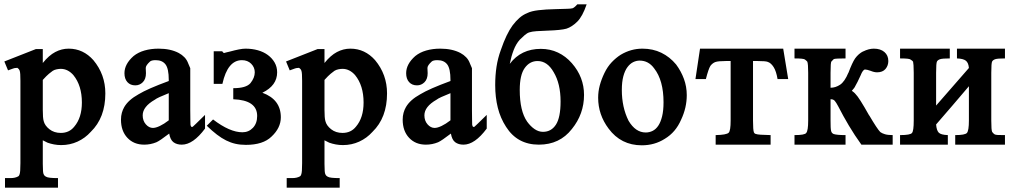

<svg xmlns="http://www.w3.org/2000/svg" viewBox="-31 -666 4683 884"><path d="M-11 -383 134 -440H166V-376Q194 -411 223.5 -426.5Q253 -442 285 -442Q319 -442 347.5 -428.5Q376 -415 399 -389Q454 -323 454 -236Q454 -124 387 -59Q361 -30 326 -14Q291 2 251 2Q234 2 218 -1Q202 -4 188 -9L166 -20V88Q166 131 170 136Q173 144 182 148Q191 154 236 154V198H-8V154H17Q39 154 53 146Q57 144 59 137Q61 132 62 119.5Q63 107 63 85V-294Q63 -331 60 -339Q58 -348 48 -354Q48 -354 48 -354Q48 -353 41 -353Q36 -353 28 -350Q20 -347 6 -342ZM166 -160Q166 -141 167 -128.5Q168 -116 170 -109Q175 -88 196.5 -71Q218 -54 249 -54Q288 -54 311 -83Q346 -124 346 -194Q346 -272 307 -320L308 -319Q282 -349 249 -349Q241 -349 230.5 -347Q220 -345 212 -340Q206 -336 194.5 -326.5Q183 -317 166 -298Z M806 0Q783 0 768 -11Q753 -22 748 -51Q705 -18 689 -11Q662 0 633 0Q585 0 555.5 -31.5Q526 -63 526 -115Q526 -132 530 -146.5Q534 -161 541 -173Q560 -206 607 -232Q648 -257 746 -293V-298Q746 -350 731 -369.5Q716 -389 686 -389Q667 -389 660 -383Q640 -365 640 -353L641 -329Q641 -302 626.5 -287.5Q612 -273 592 -273Q569 -273 555.5 -288Q542 -303 542 -329Q542 -371 584 -408Q605 -425 634.5 -433.5Q664 -442 699 -442Q754 -442 792 -422Q807 -414 818.5 -402Q830 -390 836 -373L845 -352V-158Q845 -130 845.5 -113.5Q846 -97 846 -91V-92Q847 -85 850 -82H856Q858 -84 872 -97Q886 -110 913 -137V-74Q858 0 806 0ZM746 -237Q721 -227 704.5 -219.5Q688 -212 682 -207Q626 -175 626 -135Q626 -110 640.5 -93.5Q655 -77 673 -77Q686 -77 705 -86Q724 -95 746 -112Z M953 -280V-430H992Q997 -422 1001 -422Q1003 -423 1012 -425Q1021 -427 1029 -429Q1051 -435 1069 -438.5Q1087 -442 1099 -442Q1130 -442 1156.5 -434.5Q1183 -427 1202.5 -412.5Q1222 -398 1233.5 -378Q1245 -358 1245 -333Q1245 -272 1177 -239Q1262 -208 1262 -126Q1262 -77 1219 -37Q1180 1 1101 1Q1075 1 1053 -4Q1031 -9 1010 -19.5Q989 -30 967.5 -46.5Q946 -63 921 -87L950 -116Q1027 -57 1085 -57Q1114 -57 1133.5 -77.5Q1153 -98 1153 -132Q1153 -205 1043 -209V-260Q1102 -260 1122 -283Q1142 -308 1142 -333Q1142 -356 1125.5 -372.5Q1109 -389 1083 -389Q1017 -389 993 -280Z M1286 -383 1431 -440H1463V-376Q1491 -411 1520.5 -426.5Q1550 -442 1582 -442Q1616 -442 1644.5 -428.5Q1673 -415 1696 -389Q1751 -323 1751 -236Q1751 -124 1684 -59Q1658 -30 1623 -14Q1588 2 1548 2Q1531 2 1515 -1Q1499 -4 1485 -9L1463 -20V88Q1463 131 1467 136Q1470 144 1479 148Q1488 154 1533 154V198H1289V154H1314Q1336 154 1350 146Q1354 144 1356 137Q1358 132 1359 119.5Q1360 107 1360 85V-294Q1360 -331 1357 -339Q1355 -348 1345 -354Q1345 -354 1345 -354Q1345 -353 1338 -353Q1333 -353 1325 -350Q1317 -347 1303 -342ZM1463 -160Q1463 -141 1464 -128.5Q1465 -116 1467 -109Q1472 -88 1493.5 -71Q1515 -54 1546 -54Q1585 -54 1608 -83Q1643 -124 1643 -194Q1643 -272 1604 -320L1605 -319Q1579 -349 1546 -349Q1538 -349 1527.5 -347Q1517 -345 1509 -340Q1503 -336 1491.5 -326.5Q1480 -317 1463 -298Z M2103 0Q2080 0 2065 -11Q2050 -22 2045 -51Q2002 -18 1986 -11Q1959 0 1930 0Q1882 0 1852.5 -31.5Q1823 -63 1823 -115Q1823 -132 1827 -146.5Q1831 -161 1838 -173Q1857 -206 1904 -232Q1945 -257 2043 -293V-298Q2043 -350 2028 -369.5Q2013 -389 1983 -389Q1964 -389 1957 -383Q1937 -365 1937 -353L1938 -329Q1938 -302 1923.5 -287.5Q1909 -273 1889 -273Q1866 -273 1852.5 -288Q1839 -303 1839 -329Q1839 -371 1881 -408Q1902 -425 1931.5 -433.5Q1961 -442 1996 -442Q2051 -442 2089 -422Q2104 -414 2115.5 -402Q2127 -390 2133 -373L2142 -352V-158Q2142 -130 2142.5 -113.5Q2143 -97 2143 -91V-92Q2144 -85 2147 -82H2153Q2155 -84 2169 -97Q2183 -110 2210 -137V-74Q2155 0 2103 0ZM2043 -237Q2018 -227 2001.5 -219.5Q1985 -212 1979 -207Q1923 -175 1923 -135Q1923 -110 1937.5 -93.5Q1952 -77 1970 -77Q1983 -77 2002 -86Q2021 -95 2043 -112Z M2362 -483Q2345 -464 2334 -435.5Q2323 -407 2316 -372Q2368 -441 2459 -441Q2502 -441 2538 -424Q2574 -407 2602 -375Q2658 -311 2658 -229Q2658 -141 2602 -72Q2546 0 2450 0Q2351 0 2299 -82Q2273 -122 2261 -170Q2249 -218 2249 -274Q2249 -319 2255 -358.5Q2261 -398 2275 -436Q2288 -474 2301.5 -502Q2315 -530 2329 -549Q2344 -569 2360.5 -583.5Q2377 -598 2397 -606Q2415 -615 2448 -619Q2481 -623 2529 -624Q2561 -625 2580 -625.5Q2599 -626 2605 -628L2603 -627Q2613 -630 2627 -646H2670Q2651 -590 2626.5 -566Q2602 -542 2577 -534Q2552 -527 2491 -525Q2461 -524 2439.5 -522.5Q2418 -521 2406 -517Q2396 -514 2384.5 -504Q2373 -494 2362 -483ZM2444 -385Q2408 -385 2385 -353Q2362 -321 2362 -252Q2362 -155 2396 -106Q2412 -84 2430.5 -71.5Q2449 -59 2469 -59Q2507 -59 2528.5 -92Q2550 -125 2550 -199Q2550 -281 2518 -334Q2489 -385 2444 -385Z M2927 -442Q2975 -442 3014 -423Q3053 -404 3082 -369Q3105 -338 3118 -302.5Q3131 -267 3131 -228Q3131 -170 3105 -115Q3080 -57 3030 -27Q2983 3 2924 3Q2828 3 2771 -74Q2723 -138 2723 -216Q2723 -245 2730.5 -273Q2738 -301 2752 -330Q2766 -359 2785.5 -379.5Q2805 -400 2827 -414Q2874 -442 2927 -442ZM2914 -387Q2899 -387 2884.5 -380Q2870 -373 2858 -357Q2846 -341 2839 -315Q2832 -289 2832 -252Q2832 -172 2863 -110Q2895 -56 2942 -56Q2959 -56 2974 -63.5Q2989 -71 3000 -87.5Q3011 -104 3017.5 -130.5Q3024 -157 3024 -195Q3024 -296 2981 -351Q2955 -387 2914 -387Z M3192 -442H3575L3598 -302H3549Q3543 -338 3531 -357Q3519 -376 3504 -381Q3495 -385 3458 -385H3436V-111Q3436 -89 3437 -75.5Q3438 -62 3440 -57Q3443 -50 3450 -49Q3459 -45 3517 -44V0H3264V-44Q3314 -45 3324 -55Q3333 -64 3333 -111V-385H3310Q3276 -385 3263 -380.5Q3250 -376 3240 -363Q3231 -349 3219 -302H3171Z M4079 0H3935Q3904 -43 3877.5 -87.5Q3851 -132 3828 -177Q3819 -194 3812.5 -201.5Q3806 -209 3795 -209Q3794 -209 3794 -209Q3794 -209 3795.5 -209.5Q3797 -210 3797 -210Q3797 -210 3793 -209V-111Q3793 -92 3793.5 -81Q3794 -70 3795.5 -63.5Q3797 -57 3800 -54Q3803 -51 3807 -49Q3822 -44 3862 -44V0H3627V-44Q3675 -44 3681 -54Q3690 -64 3690 -111V-331Q3690 -372 3686 -382Q3684 -385 3675 -392Q3669 -397 3627 -397V-442H3862V-397Q3815 -397 3808 -394L3797 -383Q3793 -379 3793 -331V-262Q3816 -262 3837 -276Q3858 -290 3875 -331V-330Q3893 -378 3906 -397Q3922 -419 3944 -430L3943 -429Q3969 -442 3992 -442Q4023 -442 4041 -426.5Q4059 -411 4059 -385Q4059 -364 4046 -348.5Q4033 -333 4007 -333Q3994 -333 3977 -340Q3960 -346 3952 -346Q3942 -346 3931 -318Q3916 -285 3907 -270Q3905 -265 3901 -260Q3897 -255 3891 -248Q3894 -246 3899.5 -241.5Q3905 -237 3908 -233Q3924 -218 3971 -134V-135Q4008 -72 4022 -58Q4030 -52 4043.5 -48Q4057 -44 4079 -44Z M4279 -180 4430 -353Q4428 -377 4416 -386.5Q4404 -396 4375 -397V-442H4596V-397Q4562 -397 4551.5 -393.5Q4541 -390 4537 -383Q4533 -376 4533 -331V-111Q4533 -88 4534 -75.5Q4535 -63 4537 -59L4536 -60Q4538 -58 4540.5 -54.5Q4543 -51 4548 -48H4547Q4552 -45 4563.5 -44.5Q4575 -44 4596 -44V0H4367V-44Q4412 -44 4421 -54Q4430 -65 4430 -111V-269Q4392 -224 4355 -181Q4318 -138 4279 -93Q4281 -66 4291 -55.5Q4301 -45 4333 -44V0H4113V-44Q4161 -44 4168 -54Q4176 -63 4176 -111V-331Q4176 -353 4175 -365.5Q4174 -378 4173 -382Q4171 -386 4161 -392Q4156 -397 4113 -397V-442H4342V-397Q4308 -397 4297.5 -393.5Q4287 -390 4283 -383Q4279 -376 4279 -331Z"/></svg>

Font: New Athena Unicode
Style: Bold
Weight: 700
Designer: J. Rusten 1997; rev. by R. Hancock 2001, 2002, rev. by D. Mastronarde 2002-2021
Foundry: Society for Classical Studies (formerly American Philological Association)
Version: Version 5.008